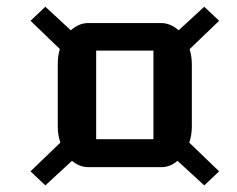

<svg xmlns="http://www.w3.org/2000/svg" viewBox="-20 -580 716 581"><path d="M162.6 -148.4Q158.7 -159.7 156.7 -172.4Q154.8 -185.1 154.8 -198.2V-385.7Q154.8 -411.1 161.1 -431.6L72.3 -517.1L117.2 -559.6L194.3 -488.3Q205.6 -498.5 219 -504.4Q232.4 -510.3 247.6 -510.3H467.8Q481.9 -510.3 495.6 -504.4Q509.3 -498.5 520.5 -488.3L598.1 -559.6L643.1 -517.1L553.7 -431.2Q560.5 -409.2 560.5 -385.7V-198.2Q560.5 -184.6 558.6 -172.1Q556.6 -159.7 552.7 -148.4L643.1 -61.5L598.1 -19L517.1 -93.3Q495.1 -74.2 468.3 -74.2H247.6Q220.7 -74.2 197.8 -93.3L117.2 -19L72.3 -61.5ZM444.3 -158.7V-426.8H271V-158.7Z"/></svg>

Font: Atomic Age
Style: Regular
Weight: 400
Designer: James Grieshaber
Foundry: James Grieshaber
Version: Version 1.008; ttfautohint (v1.4.1) -l 6 -r 46 -G 0 -x 0 -H 